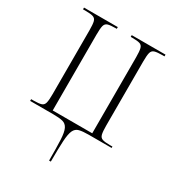

<svg xmlns="http://www.w3.org/2000/svg" viewBox="-180 -641 868 955"><g transform="rotate(30 254.5 -163.0)"><path d="M250 210Q250 134 248 91.5Q246 49 236.5 29.5Q227 10 207.5 5Q188 0 153 0H20V-10H35Q64 -10 78 -14.5Q92 -19 96 -35Q100 -51 100 -85V-451Q100 -486 96 -501.5Q92 -517 78 -521.5Q64 -526 35 -526H20V-536H214V-526H209Q177 -526 163 -521.5Q149 -517 145 -501.5Q141 -486 141 -451V-15H368V-451Q368 -485 364 -501Q360 -517 346.5 -521.5Q333 -526 304 -526H294V-536H488V-526H477Q446 -526 431.5 -521.5Q417 -517 413 -501Q409 -485 409 -451V-83Q409 -49 413 -33Q417 -17 431 -12.5Q445 -8 473 -8H488V0H357Q322 0 302.5 5Q283 10 274 29.5Q265 49 262.5 91.5Q260 134 260 210Z"/></g></svg>

Font: Noto Serif Display ExtraCondensed ExtraLight
Style: Regular
Weight: 200
Width: 2
Designer: Monotype Design Team
Foundry: Monotype Imaging Inc.
Version: Version 2.009